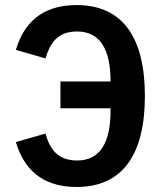

<svg xmlns="http://www.w3.org/2000/svg" viewBox="-20 -730 640 762"><path d="M283.7 12.1C468.4 12.1 555 -119 555 -349.1C555 -579.2 468.4 -709.9 283.7 -709.9C140.3 -709.9 72.4 -631.7 43 -532L160.5 -498.2C177.9 -555.8 206 -605.1 285.9 -605.1C378.2 -605.1 417.3 -532 418.7 -415.5V-406.6H219.8V-300.4H418.7V-289.4C418.7 -168.7 380 -93 285.9 -93C206 -93 176.8 -142 160.5 -199.9L43 -166.2C72.4 -66.4 140.3 12.1 283.7 12.1Z"/></svg>

Font: Margiela Mono SemiBold
Style: Regular
Weight: 600
Designer: Mike Abbink, Paul van der Laan, Pieter van Rosmalen
Foundry: Bold Monday
Version: Version 2.003 2021